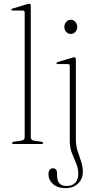

<svg xmlns="http://www.w3.org/2000/svg" viewBox="-20 -744 503 992"><path d="M139 -715.5V-34.5Q139 -19.5 157.5 -17L192.5 -12Q202.5 -10.5 202.5 -5Q202.5 0 194 0H50.5Q42.5 0 42.5 -5Q42.5 -10.5 53.5 -12L89 -17Q107.5 -20 107.5 -34V-679Q107.5 -689.5 97.5 -689.5H47Q38.5 -689.5 38.5 -694Q38.5 -698.5 47 -700.5L115 -721Q125.5 -724.5 131 -724.5Q139 -724.5 139 -715.5ZM345.5 -568.5Q331.5 -568.5 322 -579.2Q312.5 -590 312.5 -605Q312.5 -620.5 322.2 -631.2Q332 -642 345.5 -642Q359.5 -642 369.2 -631Q379 -620 379 -605Q379 -590 369.2 -579.2Q359.5 -568.5 345.5 -568.5ZM372 -23Q372 8.5 381 36.2Q390 64 399 90.2Q408 116.5 408 144.5Q408 180 383.5 204Q359 228 318 228Q278 228 254.2 207.2Q230.5 186.5 230.5 158Q230.5 125.5 253.5 125.5Q275 125.5 275 153V163.5Q275 217 324.5 217Q354 217 369.2 200Q384.5 183 384.5 153.5Q384.5 125.5 373.5 100Q362.5 74.5 351.5 46.8Q340.5 19 340.5 -16V-402Q340.5 -413 330.5 -413H280Q271.5 -413 271.5 -417.5Q271.5 -421.5 280 -424L347 -444Q358.5 -448 364 -448Q372 -448 372 -438Z"/></svg>

Font: Fraunces 72pt Thin
Style: Regular
Weight: 100
Version: Version 1.000;[b76b70a41]